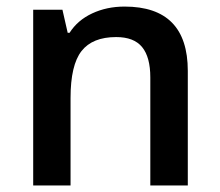

<svg xmlns="http://www.w3.org/2000/svg" viewBox="-20 -570 675 590"><path d="M557.1 0H441.9V-332Q441.9 -394.5 416.7 -425.3Q391.6 -456.1 336.9 -456.1Q264.2 -456.1 230.5 -413.1Q196.8 -370.1 196.8 -269V0H82V-540H171.9L188 -469.2H193.8Q218.3 -507.8 263.2 -528.8Q308.1 -549.8 362.8 -549.8Q557.1 -549.8 557.1 -352.1Z"/></svg>

Font: CAA NEO Sans SemiBold
Style: Regular
Weight: 600
Version: Version 1.10